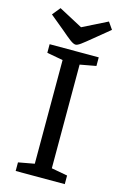

<svg xmlns="http://www.w3.org/2000/svg" viewBox="-126 -891 615 948"><g transform="rotate(15 181.0 -417.0)"><path d="M55 0V-44L137 -59V-589L55 -604V-648H306V-604L224 -589V-59L306 -44V0ZM179 -679Q168 -679 150 -692.5Q132 -706 102 -732L28 -793L61 -834L183 -769L309 -832L334 -796L256 -732Q221 -703 204.5 -691Q188 -679 179 -679Z"/></g></svg>

Font: Faustina
Style: Regular
Weight: 400
Designer: Alfonso Garcia
Foundry: http://www.omnibus-type.com
Version: Version 1.200